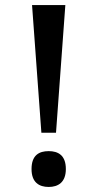

<svg xmlns="http://www.w3.org/2000/svg" viewBox="-20 -734 386 761"><path d="M144 -208H202L239 -714H107ZM173 7C210 7 241 -11 241 -64C241 -119 210 -135 173 -135C135 -135 105 -119 105 -64C105 -11 135 7 173 7Z"/></svg>

Font: Noto Serif Vithkuqi Medium
Style: Regular
Weight: 500
Version: Version 1.005